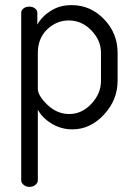

<svg xmlns="http://www.w3.org/2000/svg" viewBox="-20 -499 524 751"><path d="M95 -473Q108 -473 117 -466Q126 -459 126 -449V-403Q144 -435 179 -457Q214 -479 260 -479Q334 -479 387 -424Q440 -369 440 -292V-183Q440 -108 386.5 -50.5Q333 7 263 7Q219 7 182 -15.5Q145 -38 128 -70V207Q128 216 118.5 224Q109 232 95 232Q82 232 72.5 224Q63 216 63 207V-449Q63 -459 72 -466Q81 -473 95 -473ZM375 -183V-292Q375 -341 337.5 -380Q300 -419 249 -419Q201 -419 164.5 -384Q128 -349 128 -292V-152Q128 -125 165.5 -89Q203 -53 251 -53Q300 -53 337.5 -93Q375 -133 375 -183Z"/></svg>

Font: Dosis
Style: Book
Weight: 400
Designer: EdgarTolentino, PabloImpallari, IginoMarini
Foundry: EdgarTolentino, PabloImpallari, IginoMarini
Version: Version 1.007